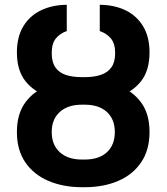

<svg xmlns="http://www.w3.org/2000/svg" viewBox="-20 -780 703 810"><path d="M326.2 -442.4H336.9Q416 -442.4 477.8 -419.4Q539.6 -396.5 575.2 -347.9Q610.8 -299.3 610.8 -223.1Q610.8 -147 575.4 -95Q540 -43 478.3 -16.6Q416.5 9.8 336.9 9.8H326.2Q247.1 9.8 184.8 -16.6Q122.6 -43 86.9 -95Q51.3 -147 51.3 -222.7Q51.3 -299.3 86.9 -347.9Q122.6 -396.5 184.8 -419.4Q247.1 -442.4 326.2 -442.4ZM336.9 -338.4H326.2Q266.1 -338.4 232.2 -307.6Q198.2 -276.9 198.2 -222.7Q198.2 -168.9 232.2 -137.9Q266.1 -106.9 326.2 -106.9H336.9Q397.9 -106.9 431.2 -137.9Q464.4 -168.9 464.4 -223.1Q464.4 -276.9 430.9 -307.6Q397.5 -338.4 336.9 -338.4ZM337.9 -454.6Q377.4 -454.6 406 -464.4Q434.6 -474.1 450.2 -496.3Q465.8 -518.6 465.8 -556.2Q465.8 -596.2 447.8 -617.7Q429.7 -639.2 400.9 -648.9V-759.8Q462.4 -759.3 509.5 -736.6Q556.6 -713.9 583.7 -669.2Q610.8 -624.5 610.8 -558.6Q610.8 -482.9 575 -437.3Q539.1 -391.6 477.3 -371.6Q415.5 -351.6 337.9 -351.6H324.7Q247.6 -352.1 185.5 -372.1Q123.5 -392.1 87.4 -437.5Q51.3 -482.9 51.3 -558.6Q51.3 -624 78.1 -668.7Q105 -713.4 152.6 -736.3Q200.2 -759.3 261.7 -759.8V-648.9Q232.9 -639.2 215.6 -617.7Q198.2 -596.2 198.2 -556.2Q198.2 -518.1 213.6 -495.8Q229 -473.6 257.3 -464.1Q285.6 -454.6 324.7 -454.6Z"/></svg>

Font: Inter 17pt
Style: Bold
Weight: 700
Version: Version 4.001;git-66647c0bb